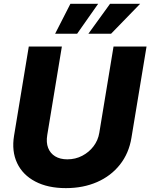

<svg xmlns="http://www.w3.org/2000/svg" viewBox="-20 -970 783 1000"><path d="M323.2 9.8Q229 9.8 163.6 -24.7Q98.1 -59.1 69.1 -120.8Q40 -182.6 53.2 -263.2L129.9 -727.5H302.2L226.1 -266.6Q219.7 -228 230.7 -199.7Q241.7 -171.4 267.3 -155.8Q293 -140.1 330.6 -140.1Q373 -140.1 408.4 -158.7Q443.8 -177.2 467.3 -208.3Q490.7 -239.3 497.1 -277.8L571.3 -727.5H743.2L664.6 -252.4Q651.4 -171.4 604.5 -112.3Q557.6 -53.2 485.4 -21.7Q413.1 9.8 323.2 9.8ZM381.8 -794.4H267.1L346.7 -950.2H491.2ZM558.6 -794.4H440.4L553.2 -950.2H710Z"/></svg>

Font: Inter 18pt ExtraBold
Style: Italic
Weight: 800
Italic angle: -9.3988°
Designer: Rasmus Andersson
Foundry: rsms
Version: Version 4.001;git-66647c0bb